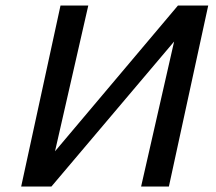

<svg xmlns="http://www.w3.org/2000/svg" viewBox="-20 -678 784 698"><path d="M594 0H493L613 -527L167 0H57L200 -658H301L180 -128L627 -658H737Z"/></svg>

Font: Ysabeau Infant Semibold
Style: Italic
Weight: 600
Italic angle: -12°
Designer: Christian Thalmann (Catharsis Fonts)
Version: Version 0.003